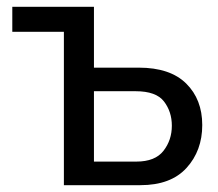

<svg xmlns="http://www.w3.org/2000/svg" viewBox="-20 -542 637 562"><path d="M167 0V-449H16V-522H255V-344H386Q478 -344 525 -297.5Q572 -251 572 -176Q572 -101 526 -50.5Q480 0 391 0ZM255 -69H379Q434 -69 458.5 -100.5Q483 -132 483 -174Q483 -215 460 -245Q437 -275 377 -275H255Z"/></svg>

Font: Raleway Medium
Style: Regular
Weight: 500
Designer: Matt McInerney, Pablo Impallari, Rodrigo Fuenzalida
Foundry: Matt McInerney, Pablo Impallari, Rodrigo Fuenzalida
Version: Version 4.026